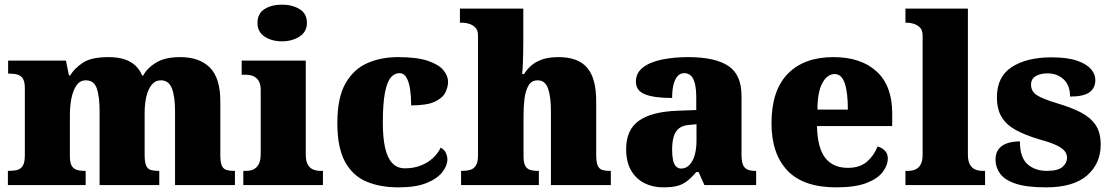

<svg xmlns="http://www.w3.org/2000/svg" viewBox="-20 -797 4785 827"><path d="M14 0V-61H18Q41 -61 56 -65.5Q71 -70 79 -84.5Q87 -99 87 -128V-417Q87 -444 79 -457.5Q71 -471 56 -475.5Q41 -480 19 -480H15V-536H264L277 -472H282Q302 -504 338 -527.5Q374 -551 447 -551Q485 -551 513 -542.5Q541 -534 561 -516.5Q581 -499 592 -472H597Q614 -504 652.5 -527.5Q691 -551 756 -551Q839 -551 884 -506Q929 -461 929 -360V-131Q929 -101 934.5 -86Q940 -71 953 -66Q966 -61 988 -61H992V0H734V-317Q734 -381 720.5 -416Q707 -451 673 -451Q649 -451 633.5 -432Q618 -413 610.5 -381.5Q603 -350 603 -312V-131Q603 -101 608.5 -86Q614 -71 627 -66Q640 -61 662 -61H666V0H409V-317Q409 -381 397 -416Q385 -451 350 -451Q325 -451 310 -430Q295 -409 288 -375Q281 -341 281 -301V-125Q281 -98 288 -84.5Q295 -71 309 -66Q323 -61 345 -61H349V0Z M1028 0V-61H1040Q1059 -61 1073 -68Q1087 -75 1095 -91Q1103 -107 1103 -135V-409Q1103 -434 1094.5 -448Q1086 -462 1072 -468.5Q1058 -475 1040 -475H1021V-536H1297V-131Q1297 -105 1305 -89.5Q1313 -74 1327.5 -67.5Q1342 -61 1360 -61H1371V0ZM1195 -619Q1150 -619 1119.5 -639.5Q1089 -660 1089 -698Q1089 -739 1119.5 -758Q1150 -777 1195 -777Q1238 -777 1270 -758Q1302 -739 1302 -698Q1302 -660 1270 -639.5Q1238 -619 1195 -619Z M1696 10Q1617 10 1558 -15Q1499 -40 1466 -100.5Q1433 -161 1433 -267Q1433 -376 1468 -437.5Q1503 -499 1562 -525Q1621 -551 1694 -551Q1776 -551 1823 -535Q1870 -519 1890 -494.5Q1910 -470 1910 -444Q1910 -424 1899 -400Q1888 -376 1854 -359.5Q1820 -343 1751 -343Q1751 -380 1746.5 -411.5Q1742 -443 1731 -462.5Q1720 -482 1701 -482Q1679 -482 1663 -463Q1647 -444 1638 -397.5Q1629 -351 1629 -268Q1629 -203 1639 -159.5Q1649 -116 1670 -94Q1691 -72 1724 -72Q1762 -72 1792.5 -84Q1823 -96 1845 -116.5Q1867 -137 1878 -161Q1894 -153 1900.5 -138.5Q1907 -124 1907 -110Q1907 -84 1885.5 -56Q1864 -28 1818 -9Q1772 10 1696 10Z M1966 0V-61H1970Q1990 -61 2005.5 -65.5Q2021 -70 2030 -84.5Q2039 -99 2039 -128V-643Q2039 -668 2026.5 -679.5Q2014 -691 1999 -695Q1984 -699 1976 -699H1961V-760H2234V-622Q2234 -595 2233.5 -568.5Q2233 -542 2232 -519Q2231 -496 2229 -478H2237Q2249 -497 2267 -513.5Q2285 -530 2314 -540.5Q2343 -551 2386 -551Q2469 -551 2508.5 -506Q2548 -461 2548 -360V-131Q2548 -101 2553.5 -86Q2559 -71 2572 -66Q2585 -61 2607 -61H2611V0H2353V-317Q2353 -381 2340.5 -416Q2328 -451 2296 -451Q2269 -451 2256 -428Q2243 -405 2239 -370.5Q2235 -336 2235 -301V-125Q2235 -98 2241.5 -84.5Q2248 -71 2261.5 -66Q2275 -61 2297 -61H2301V0Z M2835 10Q2792 10 2756 -8Q2720 -26 2698.5 -62.5Q2677 -99 2677 -155Q2677 -238 2732 -277Q2787 -316 2898 -320L2979 -323V-375Q2979 -412 2973.5 -435.5Q2968 -459 2956.5 -470.5Q2945 -482 2927 -482Q2911 -482 2899.5 -470Q2888 -458 2881.5 -434.5Q2875 -411 2875 -375Q2796 -375 2757.5 -391Q2719 -407 2719 -445Q2719 -483 2749.5 -506.5Q2780 -530 2831.5 -540.5Q2883 -551 2944 -551Q3059 -551 3116.5 -513.5Q3174 -476 3174 -383V-131Q3174 -104 3179.5 -89Q3185 -74 3198 -67.5Q3211 -61 3233 -61H3237V0H3014L2989 -56H2979Q2957 -30 2937.5 -15.5Q2918 -1 2894.5 4.5Q2871 10 2835 10ZM2914 -71Q2934 -71 2949 -86Q2964 -101 2972 -128Q2980 -155 2980 -191V-262L2949 -259Q2921 -257 2905 -244.5Q2889 -232 2882 -209Q2875 -186 2875 -152Q2875 -126 2879 -107.5Q2883 -89 2892 -80Q2901 -71 2914 -71Z M3582 10Q3440 10 3371.5 -62.5Q3303 -135 3303 -266Q3303 -407 3373 -479Q3443 -551 3570 -551Q3688 -551 3755.5 -489.5Q3823 -428 3823 -309V-254H3499Q3501 -160 3534.5 -117Q3568 -74 3632 -74Q3683 -74 3713.5 -100Q3744 -126 3760 -166Q3779 -161 3791.5 -148Q3804 -135 3804 -115Q3804 -85 3782 -56Q3760 -27 3711.5 -8.5Q3663 10 3582 10ZM3632 -325Q3632 -399 3618.5 -438.5Q3605 -478 3575 -478Q3543 -478 3522 -439Q3501 -400 3501 -325Z M3880 0V-61H3891Q3910 -61 3924 -67.5Q3938 -74 3946 -89.5Q3954 -105 3954 -131V-643Q3954 -668 3941.5 -679.5Q3929 -691 3914 -695Q3899 -699 3891 -699H3880V-760H4149V-131Q4149 -105 4157 -89.5Q4165 -74 4179.5 -67.5Q4194 -61 4212 -61H4223V0Z M4486 10Q4402 10 4354.5 -6Q4307 -22 4287.5 -49.5Q4268 -77 4268 -109Q4268 -138 4282 -155.5Q4296 -173 4320 -180.5Q4344 -188 4373 -188Q4373 -119 4405.5 -90Q4438 -61 4489 -61Q4537 -61 4556.5 -78Q4576 -95 4576 -117Q4576 -136 4563 -149.5Q4550 -163 4523.5 -174.5Q4497 -186 4456 -197Q4395 -215 4354.5 -237.5Q4314 -260 4294 -293.5Q4274 -327 4274 -378Q4274 -467 4338.5 -508.5Q4403 -550 4509 -550Q4578 -550 4619.5 -535.5Q4661 -521 4679.5 -499Q4698 -477 4698 -453Q4698 -417 4672 -399Q4646 -381 4589 -381Q4589 -430 4561 -455.5Q4533 -481 4492 -481Q4461 -481 4441 -469Q4421 -457 4421 -432Q4421 -404 4445.5 -387.5Q4470 -371 4540 -350Q4594 -334 4635 -313Q4676 -292 4698.5 -259.5Q4721 -227 4721 -174Q4721 -92 4662 -41Q4603 10 4486 10Z"/></svg>

Font: Noto Serif Khmer Black
Style: Regular
Weight: 900
Version: Version 2.003